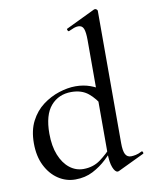

<svg xmlns="http://www.w3.org/2000/svg" viewBox="-83 -787 679 862"><g transform="rotate(-10 256.0 -356.0)"><path d="M191 13Q149 13 113.5 -10.5Q78 -34 56.5 -77Q35 -120 35 -179Q35 -238 56.5 -279.5Q78 -321 112.5 -347Q147 -373 187 -386Q227 -399 263 -399Q299 -399 329.5 -388Q360 -377 386 -359L370 -287Q347 -328 317 -352.5Q287 -377 240 -377Q182 -377 146.5 -336Q111 -295 111 -210Q111 -153 127.5 -112Q144 -71 172 -49Q200 -27 235 -27Q279 -27 312 -51Q345 -75 375 -109L384 -101Q363 -77 335 -50.5Q307 -24 271.5 -5.5Q236 13 191 13ZM421 -715V-112Q421 -77 429 -61.5Q437 -46 455 -46Q464 -46 476.5 -48.5Q489 -51 504 -59Q508 -61 510.5 -55.5Q513 -50 510 -48L391 9Q387 11 384 11Q372 11 362.5 -13Q353 -37 353 -81V-594Q353 -630 346.5 -646Q340 -662 322 -662Q313 -662 303 -658.5Q293 -655 278 -648Q274 -647 271.5 -653Q269 -659 272 -660L405 -724Q407 -725 410 -725Q413 -725 417 -722Q421 -719 421 -715Z"/></g></svg>

Font: Cormorant Light Medium
Style: Regular
Weight: 500
Version: Version 4.000